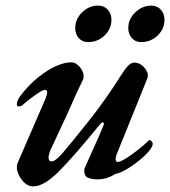

<svg xmlns="http://www.w3.org/2000/svg" viewBox="-20 -650 607 684"><path d="M40 -55Q40 -63 43 -70L141 -296Q148 -314 148 -320Q148 -330 140 -330Q132 -330 107 -312.5Q82 -295 64 -279Q56 -271 48 -271Q40 -271 40 -278Q40 -294 56 -313Q97 -365 146.5 -396.5Q196 -428 235 -428Q250 -428 264 -411.5Q278 -395 278 -378Q278 -373 276 -367Q256 -327 221 -247L161 -118Q153 -100 153 -89Q153 -75 164 -75Q177 -75 204 -106Q231 -137 289 -210Q323 -252 357 -300.5Q391 -349 410 -380Q425 -404 436 -415.5Q447 -427 459 -427Q477 -427 492 -411.5Q507 -396 507 -380Q507 -377 505 -371L396 -101Q392 -92 392 -83Q392 -73 399 -73Q412 -73 448.5 -99Q485 -125 508 -148Q511 -151 512 -151Q516 -151 520 -147Q524 -143 524 -138Q524 -124 500 -100Q476 -76 444 -55Q412 -34 390 -30Q361 -11 327 -11Q306 -11 291 -18Q287 -19 283.5 -26Q280 -33 280 -41Q280 -49 282 -52L295 -81Q336 -171 349 -204Q350 -206 350 -209Q350 -214 346 -214Q342 -214 337 -208Q244 -94 190.5 -40Q137 14 98 14Q76 14 58 -9Q40 -32 40 -55ZM248 -550Q248 -582 272.5 -606Q297 -630 329 -630Q351 -630 364 -615.5Q377 -601 377 -579Q377 -547 352.5 -523.5Q328 -500 294 -500Q273 -500 260.5 -514.5Q248 -529 248 -550ZM437 -550Q437 -582 462 -606Q487 -630 519 -630Q540 -630 553 -615.5Q566 -601 566 -579Q566 -547 541.5 -523.5Q517 -500 483 -500Q462 -500 449.5 -514.5Q437 -529 437 -550Z"/></svg>

Font: EB Garamond SemiBold
Style: Italic
Weight: 600
Italic angle: -17.2°
Designer: Georg Duffner and Octavio Pardo
Foundry: Georg Duffner
Version: Version 1.000